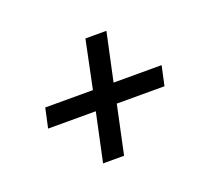

<svg xmlns="http://www.w3.org/2000/svg" viewBox="-68 -506 572 507"><g transform="rotate(-20 218.0 -253.0)"><path d="M144 -90 173 -226H39L51 -281H185L213 -416H272L243 -281H378L366 -226H232L203 -90Z"/></g></svg>

Font: Saira Ultra Condensed
Style: Italic
Weight: 400
Width: 1
Italic angle: -12°
Designer: Hector Gatti with collaboration of the Omnibus-Type team
Foundry: Omnibus-Type
Version: Version 1.001; ttfautohint (v1.8)